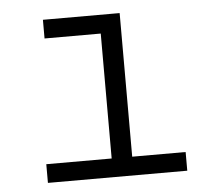

<svg xmlns="http://www.w3.org/2000/svg" viewBox="-43 -564 672 610"><g transform="rotate(-5 293.0 -259.0)"><path d="M85.9 0V-59.6H294.4V-458H115.2V-517.6H359.9V-59.6H530.3V0Z"/></g></svg>

Font: CaskaydiaCove NFP Light
Style: Regular
Weight: 300
Designer: Aaron Bell
Foundry: Saja Typeworks
Version: Version 2111.001; VTT 6.35;Nerd Fonts 3.1.1